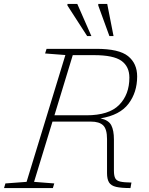

<svg xmlns="http://www.w3.org/2000/svg" viewBox="-48 -955 758 975"><path d="M125 -31.5 227.5 -23.5 220.5 0H-27.5L-20.5 -23.5L87 -31.5L284 -675.5L181 -683.5L188.5 -707H441.5Q556.5 -707 602.5 -669.8Q648.5 -632.5 648.5 -567Q648.5 -486 604.5 -428Q560.5 -370 462.5 -354Q503.5 -345 517 -319Q530.5 -293 530.5 -247V-88.5Q530.5 -62.5 537.2 -49.8Q544 -37 563 -32.8Q582 -28.5 619.5 -28L614.5 0Q567.5 0 541.8 -6Q516 -12 505.8 -28.5Q495.5 -45 495.5 -76V-249Q495.5 -299.5 475.8 -318.5Q456 -337.5 413.5 -337.5H218.5ZM391 -369.5Q505 -369.5 557 -422.2Q609 -475 609 -561Q609 -617 568.8 -646Q528.5 -675 429 -675H321.5L228.5 -369.5ZM416 -772H394.5L294.5 -927V-935H344.5ZM528.5 -772H507.5L451 -927V-935H496.5Z"/></svg>

Font: Newsreader Caption ExtraLight
Style: Italic
Weight: 275
Italic angle: -17°
Designer: Hugues Gentile
Foundry: Production Type
Version: Version 1.001